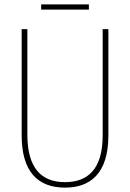

<svg xmlns="http://www.w3.org/2000/svg" viewBox="-20 -898 594 877"><path d="M386 -878H168V-854H386ZM475 -279V-765H449V-279C449 -123 379 -66 277 -66C169 -66 105 -130 105 -283V-765H79V-279C79 -117 150 -41 277 -41C390 -41 475 -103 475 -279Z"/></svg>

Font: Noto Sans Tamil UI Condensed Thin
Style: Regular
Weight: 100
Width: 3
Designer: Jelle Bosma - Monotype Design Team
Foundry: Monotype Imaging Inc.
Version: Version 2.004